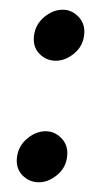

<svg xmlns="http://www.w3.org/2000/svg" viewBox="-20 -375 215 395"><path d="M15 -52Q18 -75 36 -90Q54 -105 74 -105Q93 -105 107 -90Q121 -75 118 -52Q115 -29 97 -14.5Q79 0 60 0Q40 0 26 -14.5Q12 -29 15 -52ZM50 -302Q53 -325 71 -340Q89 -355 109 -355Q128 -355 142 -340Q156 -325 153 -302Q150 -279 132 -264.5Q114 -250 95 -250Q75 -250 61 -264.5Q47 -279 50 -302Z"/></svg>

Font: Josefin Slab
Style: Bold Italic
Weight: 700
Italic angle: -12°
Designer: Santiago Orozco
Foundry: Typemade
Version: Version 2.000